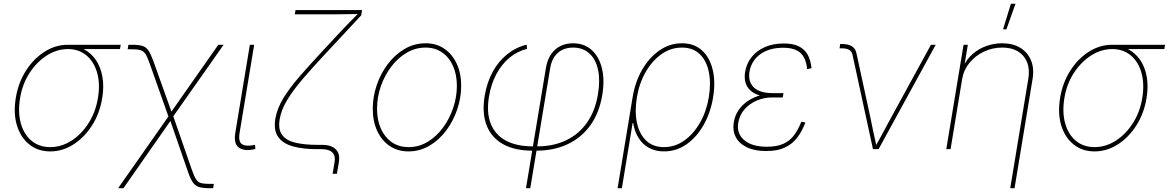

<svg xmlns="http://www.w3.org/2000/svg" viewBox="-20 -780 6112 1004"><path d="M242.7 11.7Q178.2 11.7 133.1 -24.7Q87.9 -61 68.6 -124Q49.3 -187 62.5 -267.6Q75.7 -348.1 116 -410.9Q156.2 -473.6 213.4 -509.8Q270.5 -545.9 335 -545.9H611.3L607.4 -523.4H385.7H335Q277.3 -523.4 224.9 -490Q172.4 -456.5 134.8 -398.9Q97.2 -341.3 85 -267.6Q72.8 -193.4 88.9 -135.3Q105 -77.1 144.8 -43.9Q184.6 -10.7 242.7 -10.7Q300.8 -10.7 353 -43.9Q405.3 -77.1 442.6 -135.3Q480 -193.4 492.2 -267.6Q504.4 -341.3 488 -399.2Q471.7 -457 432.1 -490.2Q392.6 -523.4 335 -523.4L334.5 -542Q382.3 -542 420.2 -521.7Q458 -501.5 482.4 -464.8Q506.8 -428.2 515.6 -377.9Q524.4 -327.6 514.6 -267.6Q501.5 -187 461.2 -124Q420.9 -61 364 -24.7Q307.1 11.7 242.7 11.7Z M597.7 204.1 866.2 -178.7H883.8L983.4 108.4Q995.1 141.6 1005.1 157.2Q1015.1 172.9 1031.2 177.2Q1047.4 181.6 1077.6 181.6H1098.1L1094.7 204.1H1075.7Q1041 204.1 1021 198Q1001 191.9 988.3 173.6Q975.6 155.3 962.9 118.2L871.1 -147.5L625.5 204.1ZM862.8 -165 762.2 -449.2Q750.5 -482.4 740.5 -497.8Q730.5 -513.2 714.4 -517.8Q698.2 -522.5 668 -522.5H647.5L651.4 -545.9H670.4Q705.6 -545.9 725.1 -539.8Q744.6 -533.7 756.8 -515.1Q769 -496.6 782.2 -460L876.5 -196.3L1121.6 -545.9H1149.4L881.3 -165Z M1306.6 1Q1256.3 11.7 1228.8 -8.5Q1201.2 -28.8 1210.4 -85.4L1286.6 -545.9H1309.1L1232.9 -85.4Q1225.1 -37.6 1247.1 -25.1Q1269 -12.7 1309.1 -22Q1312.5 -22.9 1311.3 -22.7Q1310.1 -22.5 1313.5 -22.9L1315.4 -1.5Q1313.5 -1 1311.3 -0.5Q1309.1 0 1306.6 1Z M1719.2 128.9 1729.5 68.4Q1733.4 45.9 1727.1 30.8Q1720.7 15.6 1704.1 7.8Q1687.5 0 1659.7 0H1636.7Q1565.9 0 1513.2 -14.2Q1460.4 -28.3 1435.1 -63.2Q1409.7 -98.1 1419.9 -159.7Q1429.2 -213.4 1461.9 -266.8Q1494.6 -320.3 1545.9 -379.4Q1597.2 -438.5 1662.1 -508.3L1754.4 -607.4Q1766.6 -620.6 1779.3 -633.8Q1792 -647 1804.9 -660.4Q1817.9 -673.8 1831.1 -687Q1844.2 -700.2 1857.4 -713.4L1856.4 -707Q1839.4 -706.5 1822.3 -706.3Q1805.2 -706.1 1788.1 -705.8Q1771 -705.6 1753.9 -705.3Q1736.8 -705.1 1719.7 -705.1H1521.5L1525.4 -727.5H1873.5L1868.7 -699.7L1676.8 -493.7Q1611.8 -424.3 1562.3 -366.2Q1512.7 -308.1 1481.7 -257.1Q1450.7 -206.1 1442.4 -156.2Q1433.6 -103 1455.6 -74Q1477.5 -44.9 1525.1 -33.7Q1572.8 -22.5 1640.6 -22.5H1663.6Q1713.4 -22.5 1736.3 1.2Q1759.3 24.9 1752 68.4L1741.7 128.9Z M2115.7 11.7Q2059.6 11.7 2017.6 -16.8Q1975.6 -45.4 1952.4 -95.7Q1929.2 -146 1929.2 -210.9Q1929.2 -273.4 1949.7 -334.2Q1970.2 -395 2007.6 -444.6Q2044.9 -494.1 2095.5 -523.9Q2146 -553.7 2206.1 -553.7Q2262.2 -553.7 2303.7 -525.1Q2345.2 -496.6 2368.4 -446.5Q2391.6 -396.5 2391.6 -331.5Q2391.6 -269.5 2371.1 -208.5Q2350.6 -147.5 2313.5 -97.7Q2276.4 -47.9 2225.8 -18.1Q2175.3 11.7 2115.7 11.7ZM2116.2 -10.7Q2171.4 -10.7 2217.5 -39.1Q2263.7 -67.4 2297.6 -114Q2331.5 -160.6 2350.3 -217.3Q2369.1 -273.9 2369.1 -330.6Q2369.1 -389.6 2349.1 -434.8Q2329.1 -480 2292.2 -505.6Q2255.4 -531.2 2205.6 -531.2Q2152.8 -531.2 2106.9 -504.4Q2061 -477.5 2026.1 -431.6Q1991.2 -385.7 1971.4 -328.9Q1951.7 -272 1951.7 -211.9Q1951.7 -123 1996.3 -66.9Q2041 -10.7 2116.2 -10.7Z M2730.5 204.1 2834.5 -423.3Q2841.8 -467.8 2861.8 -496.6Q2881.8 -525.4 2911.1 -539.6Q2940.4 -553.7 2976.1 -553.7Q3034.7 -553.7 3073.5 -519Q3112.3 -484.4 3127.4 -423.6Q3142.6 -362.8 3129.4 -283.2Q3113.8 -189.5 3066.9 -124.5Q3020 -59.6 2948 -25.9Q2876 7.8 2785.2 7.8H2762.7Q2671.9 7.8 2611.1 -25.9Q2550.3 -59.6 2524.9 -123.8Q2499.5 -188 2514.6 -279.3Q2526.4 -349.6 2556.6 -404.8Q2586.9 -460 2632.3 -496.3Q2677.7 -532.7 2733.9 -546.4L2735.8 -524.4Q2685.1 -512.2 2644 -478Q2603 -443.8 2575.4 -392.1Q2547.9 -340.3 2537.1 -275.9Q2522.9 -190.9 2546.4 -132.6Q2569.8 -74.2 2626 -44.4Q2682.1 -14.6 2766.6 -14.6H2789.1Q2874 -14.6 2940.4 -46.4Q3006.8 -78.1 3049.8 -139.2Q3092.8 -200.2 3106.9 -288.1Q3119.1 -360.8 3107.2 -415.5Q3095.2 -470.2 3061.8 -500.7Q3028.3 -531.2 2976.1 -531.2Q2946.8 -531.2 2922.1 -520Q2897.5 -508.8 2880.4 -485.1Q2863.3 -461.4 2856.9 -423.3L2752.9 204.1Z M3209.5 204.1 3288.1 -271.5Q3301.3 -352.1 3338.1 -415.8Q3375 -479.5 3428.7 -516.6Q3482.4 -553.7 3545.9 -553.7Q3609.9 -553.7 3650.6 -516.6Q3691.4 -479.5 3706.8 -415.5Q3722.2 -351.6 3709 -271.5Q3695.8 -190.9 3659.4 -126.7Q3623 -62.5 3569.8 -25.4Q3516.6 11.7 3452.1 11.7Q3408.2 11.7 3374.5 -6.3Q3340.8 -24.4 3319.6 -57.9Q3298.3 -91.3 3291 -136.7H3288.1L3231.9 204.1ZM3452.1 -10.7Q3509.8 -10.7 3558.3 -45.2Q3606.9 -79.6 3640.6 -138.7Q3674.3 -197.8 3686.5 -271.5Q3698.7 -345.2 3686.5 -404.1Q3674.3 -462.9 3638.9 -497.1Q3603.5 -531.2 3545.9 -531.2Q3488.3 -531.2 3439.5 -497.1Q3390.6 -462.9 3356.7 -404.1Q3322.8 -345.2 3310.5 -271.5Q3298.3 -197.8 3310.5 -138.7Q3322.8 -79.6 3358.4 -45.2Q3394 -10.7 3452.1 -10.7Z M3986.8 9.8Q3925.8 9.8 3885.5 -9.8Q3845.2 -29.3 3827.6 -63Q3810.1 -96.7 3816.9 -139.6Q3822.8 -175.8 3842 -204.1Q3861.3 -232.4 3891.1 -252.2Q3920.9 -272 3958.3 -282.5Q3995.6 -293 4037.6 -293H4076.7L4073.2 -270.5H4018.6Q3975.6 -270.5 3937.3 -254.2Q3898.9 -237.8 3873 -208Q3847.2 -178.2 3840.3 -137.7Q3831.1 -82 3871.6 -47.4Q3912.1 -12.7 3990.2 -12.7Q4043.5 -12.7 4077.4 -28.6Q4111.3 -44.4 4132.8 -73.7Q4154.3 -103 4170.4 -143.6L4191.4 -139.6Q4174.8 -94.7 4149.4 -61Q4124 -27.3 4084.7 -8.8Q4045.4 9.8 3986.8 9.8ZM4034.2 -270.5Q3990.2 -270.5 3958 -279.3Q3925.8 -288.1 3906 -305.2Q3886.2 -322.3 3878.7 -347.4Q3871.1 -372.6 3876.5 -405.3Q3884.3 -449.7 3911.4 -482.9Q3938.5 -516.1 3981.2 -534.4Q4023.9 -552.7 4078.6 -552.7Q4126 -552.7 4156.2 -538.1Q4186.5 -523.4 4202.9 -494.9Q4219.2 -466.3 4223.6 -423.8L4200.7 -418Q4195.3 -476.1 4165.8 -503.2Q4136.2 -530.3 4075.2 -530.3Q4002.9 -530.3 3956.5 -497.1Q3910.2 -463.9 3899.4 -407.2Q3890.6 -353.5 3921.6 -323.2Q3952.6 -293 4022 -293H4076.7L4073.2 -270.5Z M4544.9 0 4437.5 -495.6Q4433.1 -512.7 4419.2 -520Q4405.3 -527.3 4381.8 -527.3H4370.1L4373.5 -549.8H4383.8Q4416 -549.8 4434.6 -538.1Q4453.1 -526.4 4458.5 -501.5L4531.7 -164.1Q4539.6 -127 4547.1 -89.4Q4554.7 -51.8 4563.5 -14.6H4557.6Q4579.1 -51.8 4598.9 -89.4Q4618.7 -127 4639.2 -164.1L4848.1 -545.9H4873L4574.2 0Z M5011.2 -366.2 4950.7 0H4928.2L5018.6 -545.9H5041L5021.5 -428.7H5015.6Q5034.7 -470.7 5066.9 -498.3Q5099.1 -525.9 5138.9 -539.8Q5178.7 -553.7 5220.2 -553.7Q5276.4 -553.7 5315.2 -530Q5354 -506.3 5371.3 -464.4Q5388.7 -422.4 5379.4 -366.2L5285.2 204.1H5262.7L5356.9 -366.2Q5369.6 -440.4 5332.3 -485.8Q5294.9 -531.2 5220.7 -531.2Q5169.9 -531.2 5125 -510Q5080.1 -488.8 5049.6 -451.4Q5019 -414.1 5011.2 -366.2ZM5225.1 -626.5 5266.1 -760.3H5290L5242.7 -626.5Z M5703.6 11.7Q5639.2 11.7 5594 -24.7Q5548.8 -61 5529.5 -124Q5510.3 -187 5523.4 -267.6Q5536.6 -348.1 5576.9 -410.9Q5617.2 -473.6 5674.3 -509.8Q5731.4 -545.9 5795.9 -545.9H6072.3L6068.4 -523.4H5846.7H5795.9Q5738.3 -523.4 5685.8 -490Q5633.3 -456.5 5595.7 -398.9Q5558.1 -341.3 5545.9 -267.6Q5533.7 -193.4 5549.8 -135.3Q5565.9 -77.1 5605.7 -43.9Q5645.5 -10.7 5703.6 -10.7Q5761.7 -10.7 5814 -43.9Q5866.2 -77.1 5903.6 -135.3Q5940.9 -193.4 5953.1 -267.6Q5965.3 -341.3 5949 -399.2Q5932.6 -457 5893.1 -490.2Q5853.5 -523.4 5795.9 -523.4L5795.4 -542Q5843.3 -542 5881.1 -521.7Q5918.9 -501.5 5943.4 -464.8Q5967.8 -428.2 5976.6 -377.9Q5985.4 -327.6 5975.6 -267.6Q5962.4 -187 5922.1 -124Q5881.8 -61 5825 -24.7Q5768.1 11.7 5703.6 11.7Z"/></svg>

Font: Inter Thin
Style: Italic
Weight: 250
Italic angle: -9.3988°
Designer: Rasmus Andersson
Foundry: rsms
Version: Version 4.001;git-66647c0bb